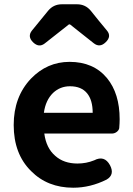

<svg xmlns="http://www.w3.org/2000/svg" viewBox="-20 -863 621 897"><path d="M322 14Q202 14 125 -64Q44 -144 44 -279Q44 -410 124 -495Q200 -574 305 -574Q417 -574 480 -498Q539 -426 539 -306Q539 -288 537 -264Q535 -254 525 -246.5Q515 -239 502 -239H359H187Q196 -171 238 -135Q278 -99 342 -99Q383 -99 420 -114Q468 -139 494 -91Q517 -47 478 -24Q402 14 322 14ZM185 -336H299H413Q413 -395 387 -427Q360 -460 307 -460Q261 -460 228 -429Q193 -395 185 -336ZM135 -665Q107 -692 129 -720L205 -813Q230 -843 269 -843H340Q379 -843 404 -813L441 -767L479 -721Q503 -693 473 -665Q446 -639 418 -661L307 -749H302L189 -660Q162 -639 135 -665Z"/></svg>

Font: GenSenRounded JP B
Style: Regular
Weight: 700
Version: Version 1.501;PS 1;hotconv 16.6.51;makeotf.lib2.5.65220